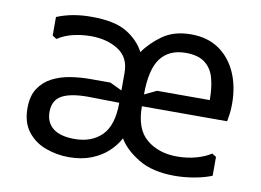

<svg xmlns="http://www.w3.org/2000/svg" viewBox="-63 -615 981 721"><g transform="rotate(10 427.5 -255.0)"><path d="M248 -59Q313 -59 351.5 -97.5Q390 -136 390 -222L270 -224Q203 -224 170.5 -205.5Q138 -187 138 -143Q138 -103 165.5 -81Q193 -59 248 -59ZM476 -269 522 -291H723Q723 -338 713.5 -373.5Q704 -409 678 -429.5Q652 -450 604 -450Q541 -450 508.5 -407.5Q476 -365 476 -269ZM100 -427V-498Q129 -510 161.5 -516Q194 -522 232 -522Q320 -522 366.5 -494Q413 -466 435 -423Q461 -461 504 -491.5Q547 -522 612 -522Q674 -522 717.5 -492.5Q761 -463 784.5 -411Q808 -359 808 -291Q808 -269 805.5 -252Q803 -235 801 -224H476Q476 -137 522 -99Q568 -61 638 -61Q677 -61 711 -70.5Q745 -80 767 -95L783 -85V-13Q753 -1 715.5 5.5Q678 12 642 12Q557 12 503.5 -20.5Q450 -53 427 -93Q413 -66 387.5 -42Q362 -18 324.5 -3Q287 12 238 12Q194 12 151.5 -3Q109 -18 81.5 -52.5Q54 -87 54 -143Q54 -189 73 -218Q92 -247 123 -263Q154 -279 191.5 -285Q229 -291 267 -291H344L390 -269V-337Q390 -395 347 -422.5Q304 -450 242 -450Q208 -450 174.5 -442Q141 -434 116 -417Z"/></g></svg>

Font: AR One Sans
Style: Regular
Weight: 400
Designer: Niteesh Yadav
Foundry: Niteesh Yadav
Version: Version 1.001;gftools[0.9.33]